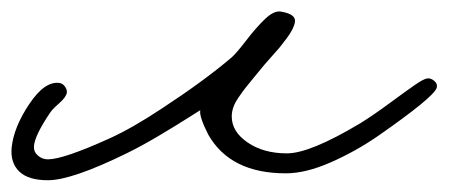

<svg xmlns="http://www.w3.org/2000/svg" viewBox="-59 -302 767 328"><path d="M687 -151.9Q681.6 -135.7 586.9 -69.8Q548.8 -43.5 506.1 -24.7Q463.4 -5.9 429.2 -5.9Q334.5 -5.9 296.9 -71.8Q280.8 -103.5 283.2 -113.8Q280.8 -112.3 259.5 -98.9Q238.3 -85.4 210.2 -68.8Q182.1 -52.2 157.2 -40Q63.5 5.9 22.9 5.9Q-10.7 5.9 -26.1 -9Q-41.5 -23.9 -39.1 -49.8Q-35.6 -84.5 -9 -124.3Q17.6 -164.1 43 -160.2Q48.3 -159.2 52 -154.1Q55.7 -148.9 55.2 -144Q54.2 -136.2 42.2 -125.7Q30.3 -115.2 26.9 -109.9Q0 -70.3 -1 -51.8Q-1.5 -42.5 5.9 -36.1Q13.2 -29.8 22.9 -29.8Q49.3 -29.8 128.9 -65.9Q167.5 -83.5 216.8 -116.2Q290 -164.1 336.9 -204.1Q344.7 -210.9 361.8 -233.2Q378.9 -255.4 394 -269.8Q409.2 -284.2 420.9 -282.2Q447.3 -277.8 444.8 -264.2Q443.8 -258.3 440.2 -251.2Q436.5 -244.1 429.9 -235.4Q423.3 -226.6 418.5 -220.7Q413.6 -214.8 404.5 -204.8Q395.5 -194.8 393.1 -191.9Q387.2 -184.6 376.2 -171.4Q365.2 -158.2 360.1 -151.6Q355 -145 348.6 -135.7Q342.3 -126.5 339.6 -118.7Q336.9 -110.8 336.9 -103Q336.9 -77.1 364 -58.6Q391.1 -40 431.2 -40Q470.7 -40 557.1 -91.8Q579.1 -105.5 606.2 -125.5Q633.3 -145.5 649.2 -156.5Q665 -167.5 670.9 -168Q676.8 -168.9 682.9 -163.8Q689 -158.7 687 -151.9Z"/></svg>

Font: Gogol
Style: Regular
Weight: 400
Italic angle: -48°
Designer: Gennady Fridman
Foundry: ParaType Ltd
Version: Version 1.001